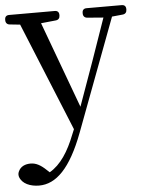

<svg xmlns="http://www.w3.org/2000/svg" viewBox="-64 -566 676 889"><g transform="rotate(-5 273.5 -121.5)"><path d="M82 278C161 278 229 212 290 50L486 -472L536 -477C548 -478 555 -486 555 -498V-501C555 -514 548 -521 535 -521H372C359 -521 352 -514 352 -501V-498C352 -486 359 -478 371 -477L446 -471L378 -276L304 -69L156 -470L225 -477C237 -478 244 -486 244 -498V-501C244 -514 237 -521 224 -521H12C-1 -521 -8 -514 -8 -501V-498C-8 -486 -1 -478 11 -477L59 -472L265 32L255 56C225 133 188 191 136 221L124 210C99 186 77 173 51 173C26 173 4 182 -6 205C-10 214 -10 220 -8 229C3 263 42 278 82 278Z"/></g></svg>

Font: 寒蝉锦书宋 Text
Style: Regular
Weight: 400
Designer: 寒蝉锦书宋{Warren} 思源宋体{Ryoko NISHIZUKA 西塚涼子 (kana & ideographs); Frank Grießhammer (Latin, Greek & Cyrillic); Wenlong ZHANG 
Foundry: Adobe & ChillType
Version: Version 2.000;Glyphs 3.1.1 (3135)